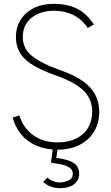

<svg xmlns="http://www.w3.org/2000/svg" viewBox="-20 -767 580 1002"><path d="M46 -153 81 -165Q101 -99 153.5 -61.5Q206 -24 279 -24Q364 -24 412.5 -67.5Q461 -111 461 -186Q461 -251 414.5 -295.5Q368 -340 264 -376Q157 -414 110 -459Q63 -504 63 -575Q63 -623 87 -662.5Q111 -702 155.5 -724.5Q200 -747 259 -747Q332 -747 382.5 -721.5Q433 -696 470 -639L438 -621Q408 -666 363 -688.5Q318 -711 262 -711Q192 -711 145.5 -675Q99 -639 99 -573Q99 -514 147 -475Q195 -436 297 -400Q403 -363 450.5 -310Q498 -257 498 -182Q498 -128 473 -83.5Q448 -39 398.5 -12.5Q349 14 279 14Q219 14 171 -6.5Q123 -27 91.5 -64.5Q60 -102 46 -153ZM205 183 227 160Q241 172 257 178.5Q273 185 291 185Q315 185 337.5 175Q360 165 360 139Q360 118 339.5 105.5Q319 93 278 87L246 82L258 -10H283L274 57Q304 60 338 71Q368 81 380.5 98Q393 115 393 140Q393 175 366 195Q339 215 296 215Q266 215 245.5 207Q225 199 205 183Z"/></svg>

Font: Kreadon
Style: Regular
Weight: 400
Designer: kohakuno
Foundry: StudioGnu
Version: Version 1.000;Glyphs 3.1.2 (3151)